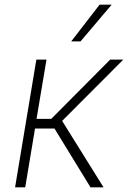

<svg xmlns="http://www.w3.org/2000/svg" viewBox="-20 -800 547 820"><path d="M44.4 0 135.3 -545.5H178.6L136 -292.3H198.9L450.6 -545.5H506.7L245.4 -283.7L422.2 0H366.5L212.7 -251.1H129.6L87.7 0ZM284.1 -623.2 405.5 -780.2H457L323.9 -623.2Z"/></svg>

Font: Inter Extra Light  BETA
Style: Italic
Weight: 200
Italic angle: 9.39999°
Designer: Rasmus Andersson
Foundry: rsms
Version: Version 3.011;git-f93a4a705